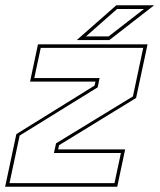

<svg xmlns="http://www.w3.org/2000/svg" viewBox="-22 -708 605 728"><path d="M14 -13.5H412L436.5 -128H182.5L190.5 -164.5L482 -342.5L521 -526.5H132.5L108 -412H355.5L348.5 -377L52.5 -194ZM-2.5 0 40 -199.5 336.5 -383.5 340 -398.5H92L122 -540H537.5L494 -336.5L202 -157.5L198.5 -141.5H452.5L422.5 0ZM269 -556 419 -688H562.5L392.5 -556ZM304 -570H390L524 -674H422Z"/></svg>

Font: Tourney Thin
Style: Italic
Weight: 100
Italic angle: -12°
Designer: Tyler Finck
Foundry: Etcetera Type Co
Version: Version 1.015